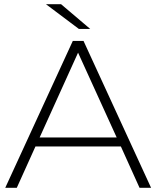

<svg xmlns="http://www.w3.org/2000/svg" viewBox="-20 -895 745 915"><path d="M5 0 327 -700H378L700 0H645L556 -197H149L60 0ZM169 -240H536L352 -644ZM356 -757 199 -875H271L410 -757Z"/></svg>

Font: Montserrat Light
Style: Regular
Weight: 300
Designer: Julieta Ulanovsky
Foundry: Julieta Ulanovsky
Version: Version 9.000; ttfautohint (v1.8.4.7-5d5b)